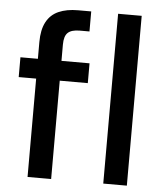

<svg xmlns="http://www.w3.org/2000/svg" viewBox="-52 -766 688 811"><g transform="rotate(5 292.0 -360.0)"><path d="M95 0V-572Q95 -624 112.5 -657Q130 -690 164 -705Q198 -720 246 -720H302V-635H261Q226 -635 210.5 -620.5Q195 -606 195 -570V0ZM21 -417V-501H314V-417ZM416 0V-720H516V0Z"/></g></svg>

Font: DM Sans 17pt Medium
Style: Regular
Weight: 500
Version: Version 4.004;gftools[0.9.30]